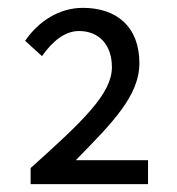

<svg xmlns="http://www.w3.org/2000/svg" viewBox="-20 -910 450 489"><path d="M58 -441H357V-502H173C266 -597 335 -666 335 -749C335 -842 277 -890 191 -890C131 -890 78 -856 44 -806L87 -767C112 -803 144 -831 181 -831C232 -831 265 -796 265 -739C265 -672 194 -604 58 -482Z"/></svg>

Font: Squished Noto Sans CJK JP Regular
Style: Regular
Weight: 400
Designer: Ryoko NISHIZUKA (kana & ideographs); Paul D. Hunt (Latin, Greek & Cyrillic); Wenlong ZHANG (bopomofo); Sandoll Communica
Foundry: Adobe Systems Incorporated
Version: Version 1.004;PS 1.004;hotconv 1.0.82;makeotf.lib2.5.63406